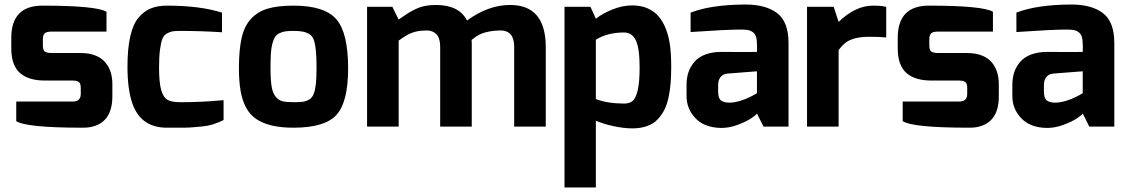

<svg xmlns="http://www.w3.org/2000/svg" viewBox="-20 -561 4996 851"><path d="M30 -347V-393Q30 -536 168 -536Q405 -536 452 -509V-421H211Q198 -421 189.5 -419Q181 -417 177 -412Q173 -407 171.5 -401Q170 -395 170 -384V-360Q170 -337 180 -331.5Q190 -326 211 -326H337Q374 -326 401.5 -315.5Q429 -305 445.5 -286Q462 -267 470 -242.5Q478 -218 478 -189V-134Q478 -14 377 3Q363 5 348 5Q96 5 52 -24V-111H303Q338 -111 338 -145V-170Q338 -182 335.5 -189Q333 -196 325 -200Q317 -204 303 -204H179Q106 -204 68 -238Q30 -272 30 -347Z M545 -266Q545 -346 557.5 -400.5Q570 -455 594.5 -483.5Q619 -512 649 -524Q679 -536 720 -536Q867 -536 964 -505V-418Q869 -424 780 -424Q756 -424 744.5 -422Q733 -420 719 -412Q705 -404 699 -387Q693 -370 689 -340Q685 -310 685 -263Q685 -195 694.5 -162Q704 -129 722.5 -118.5Q741 -108 780 -108Q821 -108 869 -110Q917 -112 944 -115L971 -117V-29Q949 -18 926 -10.5Q903 -3 870.5 0Q838 3 824.5 4Q811 5 768 5Q725 5 720 5Q606 5 568 -99Q545 -162 545 -266Z M1039 -258Q1039 -340 1051 -393Q1063 -446 1093 -478Q1123 -510 1167.5 -523Q1212 -536 1281 -536Q1418 -536 1470.5 -476Q1523 -416 1523 -258Q1523 -109 1471.5 -52Q1420 5 1281 5Q1226 5 1185.5 -4.5Q1145 -14 1116.5 -33Q1088 -52 1071 -83.5Q1054 -115 1046.5 -157.5Q1039 -200 1039 -258ZM1179 -258Q1179 -207 1184 -177Q1189 -147 1202.5 -131.5Q1216 -116 1233 -112Q1250 -108 1281 -108Q1308 -108 1322.5 -110Q1337 -112 1350.5 -120Q1364 -128 1370.5 -145Q1377 -162 1380 -188.5Q1383 -215 1383 -258Q1383 -304 1380.5 -332.5Q1378 -361 1372 -380.5Q1366 -400 1353 -408.5Q1340 -417 1324 -420.5Q1308 -424 1281 -424Q1259 -424 1245 -422Q1231 -420 1218 -413.5Q1205 -407 1198.5 -396.5Q1192 -386 1187 -367Q1182 -348 1180.5 -322Q1179 -296 1179 -258Z M1607 0V-531H1719L1747 -474Q1750 -476 1755 -480Q1777 -495 1788.5 -502.5Q1800 -510 1820.5 -520Q1841 -530 1863 -534.5Q1885 -539 1912 -539Q2015 -539 2050 -470Q2144 -539 2241 -539Q2399 -539 2399 -352V0H2259V-354Q2259 -390 2243.5 -408Q2228 -426 2200 -426Q2187 -426 2175 -425Q2163 -424 2151.5 -422Q2140 -420 2129.5 -417Q2119 -414 2109 -409.5Q2099 -405 2089.5 -398.5Q2080 -392 2070 -384Q2070 -383 2070.5 -378.5Q2071 -374 2071 -369Q2071 -364 2071 -359Q2071 -354 2071 -353V0H1931V-354Q1931 -372 1927 -386Q1923 -400 1915 -408.5Q1907 -417 1896 -421.5Q1885 -426 1872 -426Q1845 -426 1824 -421Q1803 -416 1786 -406.5Q1769 -397 1747 -381V0Z M2482 270V-531H2597L2621 -478Q2650 -501 2694.5 -519Q2739 -537 2782 -537Q2821 -537 2850.5 -524Q2880 -511 2899.5 -488Q2919 -465 2932 -431Q2945 -397 2950 -357Q2955 -317 2955 -268Q2955 -227 2952.5 -194Q2950 -161 2943 -128.5Q2936 -96 2923.5 -72Q2911 -48 2892.5 -29.5Q2874 -11 2846 -1.5Q2818 8 2782 8Q2746 8 2701 -1.5Q2656 -11 2621 -26V270ZM2621 -122Q2673 -102 2746 -102Q2770 -102 2784 -113.5Q2798 -125 2806.5 -161Q2815 -197 2815 -262Q2815 -348 2798 -382.5Q2781 -417 2746 -417Q2672 -417 2621 -385Z M3023 -135V-185Q3023 -216 3031.5 -241Q3040 -266 3058 -287Q3076 -308 3106.5 -319.5Q3137 -331 3179 -331Q3218 -331 3256.5 -330.5Q3295 -330 3335 -331Q3336 -364 3335 -365Q3335 -386 3330.5 -399Q3326 -412 3316 -419Q3306 -426 3294 -428Q3282 -430 3264 -430Q3199 -430 3041 -419V-505Q3130 -540 3283 -541Q3375 -541 3425 -502.5Q3475 -464 3475 -370V0H3364L3335 -58Q3331 -51 3309.5 -36.5Q3288 -22 3249 -7.5Q3210 7 3173 6Q3101 4 3062 -37.5Q3023 -79 3023 -135ZM3163 -155Q3163 -125 3176 -115.5Q3189 -106 3213 -106Q3225 -106 3238 -108.5Q3251 -111 3262.5 -114.5Q3274 -118 3285 -122.5Q3296 -127 3305 -131.5Q3314 -136 3320.5 -139.5Q3327 -143 3331 -145.5Q3335 -148 3335 -148V-245L3206 -235Q3193 -234 3184 -228.5Q3175 -223 3170.5 -215Q3166 -207 3164.5 -199Q3163 -191 3163 -181Z M3557 0V-531H3675L3697 -464Q3772 -536 3849 -536Q3892 -536 3908 -530V-395Q3880 -398 3831 -398Q3784 -398 3752.5 -385.5Q3721 -373 3697 -339V0Z M3959 -347V-393Q3959 -536 4097 -536Q4334 -536 4381 -509V-421H4140Q4127 -421 4118.5 -419Q4110 -417 4106 -412Q4102 -407 4100.5 -401Q4099 -395 4099 -384V-360Q4099 -337 4109 -331.5Q4119 -326 4140 -326H4266Q4303 -326 4330.5 -315.5Q4358 -305 4374.5 -286Q4391 -267 4399 -242.5Q4407 -218 4407 -189V-134Q4407 -14 4306 3Q4292 5 4277 5Q4025 5 3981 -24V-111H4232Q4267 -111 4267 -145V-170Q4267 -182 4264.5 -189Q4262 -196 4254 -200Q4246 -204 4232 -204H4108Q4035 -204 3997 -238Q3959 -272 3959 -347Z M4467 -135V-185Q4467 -216 4475.5 -241Q4484 -266 4502 -287Q4520 -308 4550.5 -319.5Q4581 -331 4623 -331Q4662 -331 4700.5 -330.5Q4739 -330 4779 -331Q4780 -364 4779 -365Q4779 -386 4774.5 -399Q4770 -412 4760 -419Q4750 -426 4738 -428Q4726 -430 4708 -430Q4643 -430 4485 -419V-505Q4574 -540 4727 -541Q4819 -541 4869 -502.5Q4919 -464 4919 -370V0H4808L4779 -58Q4775 -51 4753.5 -36.5Q4732 -22 4693 -7.5Q4654 7 4617 6Q4545 4 4506 -37.5Q4467 -79 4467 -135ZM4607 -155Q4607 -125 4620 -115.5Q4633 -106 4657 -106Q4669 -106 4682 -108.5Q4695 -111 4706.5 -114.5Q4718 -118 4729 -122.5Q4740 -127 4749 -131.5Q4758 -136 4764.5 -139.5Q4771 -143 4775 -145.5Q4779 -148 4779 -148V-245L4650 -235Q4637 -234 4628 -228.5Q4619 -223 4614.5 -215Q4610 -207 4608.5 -199Q4607 -191 4607 -181Z"/></svg>

Font: Mina
Style: Bold
Weight: 700
Version: Version 1.000